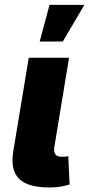

<svg xmlns="http://www.w3.org/2000/svg" viewBox="-20 -790 377 812"><path d="M189.5 2.9Q96.7 2.9 60.1 -34.4Q23.4 -71.8 36.1 -149.9L101.6 -545.9H272L210 -169.4Q206.5 -147.9 213.9 -137.5Q221.2 -127 241.2 -127Q252 -127 258.3 -127.7Q264.6 -128.4 268.6 -130.4L274.4 -9.8Q262.7 -5.9 240.5 -1.5Q218.3 2.9 189.5 2.9ZM147.9 -614.3 189.5 -769.5H336.9L245.6 -614.3Z"/></svg>

Font: Inter ExtraBold
Style: Italic
Weight: 800
Italic angle: -9.3988°
Designer: Rasmus Andersson
Foundry: rsms
Version: Version 4.001;git-66647c0bb